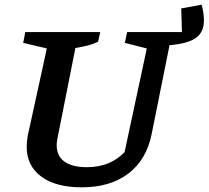

<svg xmlns="http://www.w3.org/2000/svg" viewBox="-20 -789 891 820"><path d="M329 11Q218 11 156 -35Q94 -81 94 -162Q94 -179 98 -207L180 -582L79 -606L88 -652H408L399 -611Q379 -601 356 -595Q333 -589 302 -584L226 -201Q224 -191 223 -183.5Q222 -176 222 -170Q222 -123 255 -99Q288 -75 351 -75Q450 -75 512 -139L607 -582L513 -606L523 -652H757L754 -753L841 -769Q851 -733 851 -702Q851 -653 818 -628Q785 -603 704 -596L628 -218Q606 -107 528.5 -48Q451 11 329 11Z"/></svg>

Font: Piazzolla SemiBold
Style: Italic
Weight: 600
Italic angle: -11.3°
Designer: Juan Pablo del Peral
Foundry: Huerta Tipografica
Version: Version 1.330